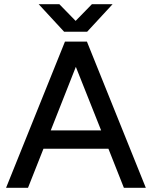

<svg xmlns="http://www.w3.org/2000/svg" viewBox="-20 -899 727 919"><path d="M9 0 291 -700H396L678 0H573L499 -187H188L114 0ZM223 -275H464L343 -579ZM287 -747 165 -879H264L342 -799L420 -879H519L397 -747Z"/></svg>

Font: Figtree Medium
Style: Regular
Weight: 500
Designer: Erik Kennedy
Foundry: Erik Kennedy
Version: Version 2.001; ttfautohint (v1.8.4.7-5d5b);gftools[0.9.27]